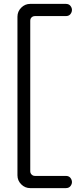

<svg xmlns="http://www.w3.org/2000/svg" viewBox="-20 -852 414 990"><path d="M319 118H136Q109 118 89.5 98.5Q70 79 70 52V-766Q70 -793 89.5 -812.5Q109 -832 136 -832H319Q335 -832 343 -822Q351 -812 351 -801Q351 -789 343 -779Q335 -769 319 -769H160Q150 -769 143 -762.5Q136 -756 136 -745V31Q136 41 143 48Q150 55 160 55H319Q335 55 343 65Q351 75 351 87Q351 98 343 108Q335 118 319 118Z"/></svg>

Font: Kiwi Maru Medium
Style: Regular
Weight: 500
Designer: Hiroki-Chan
Version: Version 1.100